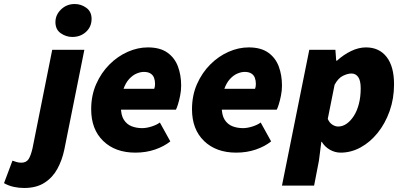

<svg xmlns="http://www.w3.org/2000/svg" viewBox="-150 -748 2012 956"><path d="M-30 188Q-56 188 -81.5 182.5Q-107 177 -130 164L-88 52Q-77 56 -66.5 59Q-56 62 -44 62Q-20 62 -8.5 45.5Q3 29 12 -10L110 -500H270L170 -2Q159 50 135.5 93Q112 136 71.5 162Q31 188 -30 188ZM210 -564Q179 -564 152.5 -582.5Q126 -601 126 -638Q126 -674 154 -701Q182 -728 222 -728Q254 -728 280 -709Q306 -690 306 -654Q306 -615 278.5 -589.5Q251 -564 210 -564Z M524 12Q424 12 364 -46Q304 -104 304 -204Q304 -273 329 -329.5Q354 -386 395 -427Q436 -468 486 -490Q536 -512 586 -512Q647 -512 683.5 -486Q720 -460 736 -417Q752 -374 752 -322Q752 -297 747 -272Q742 -247 736 -228Q730 -209 726 -202H424L436 -306H618Q620 -311 621 -317Q622 -323 622 -330Q622 -347 617 -360.5Q612 -374 599.5 -382Q587 -390 566 -390Q550 -390 530.5 -382Q511 -374 493 -354.5Q475 -335 463.5 -301.5Q452 -268 452 -216Q452 -175 466.5 -152Q481 -129 505 -119.5Q529 -110 558 -110Q579 -110 604.5 -118Q630 -126 646 -138L698 -44Q667 -19 622 -3.5Q577 12 524 12Z M1026 12Q926 12 866 -46Q806 -104 806 -204Q806 -273 831 -329.5Q856 -386 897 -427Q938 -468 988 -490Q1038 -512 1088 -512Q1149 -512 1185.5 -486Q1222 -460 1238 -417Q1254 -374 1254 -322Q1254 -297 1249 -272Q1244 -247 1238 -228Q1232 -209 1228 -202H926L938 -306H1120Q1122 -311 1123 -317Q1124 -323 1124 -330Q1124 -347 1119 -360.5Q1114 -374 1101.5 -382Q1089 -390 1068 -390Q1052 -390 1032.5 -382Q1013 -374 995 -354.5Q977 -335 965.5 -301.5Q954 -268 954 -216Q954 -175 968.5 -152Q983 -129 1007 -119.5Q1031 -110 1060 -110Q1081 -110 1106.5 -118Q1132 -126 1148 -138L1200 -44Q1169 -19 1124 -3.5Q1079 12 1026 12Z M1254 176 1390 -500H1520L1524 -446H1528Q1561 -476 1598.5 -494Q1636 -512 1672 -512Q1738 -512 1775 -464.5Q1812 -417 1812 -328Q1812 -257 1790 -195Q1768 -133 1730.5 -86.5Q1693 -40 1645.5 -14Q1598 12 1546 12Q1518 12 1492.5 -2.5Q1467 -17 1452 -42H1450L1438 52L1414 176ZM1534 -118Q1556 -118 1576 -132Q1596 -146 1612 -171Q1628 -196 1637 -231Q1646 -266 1646 -308Q1646 -347 1633.5 -364.5Q1621 -382 1600 -382Q1581 -382 1557.5 -370.5Q1534 -359 1516 -326L1482 -156Q1490 -137 1504.5 -127.5Q1519 -118 1534 -118Z"/></svg>

Font: Source Sans 3 ExtraLight Black
Style: Italic
Weight: 900
Italic angle: -11°
Version: Version 3.052;hotconv 1.1.0;makeotfexe 2.6.0